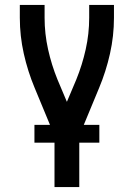

<svg xmlns="http://www.w3.org/2000/svg" viewBox="-20 -540 540 775"><path d="M200 215V8L120 -185Q92 -252 76 -323.5Q60 -395 60 -468V-520H160V-468Q160 -404 174 -341Q188 -278 212 -219L250 -129L288 -219Q312 -278 326 -341Q340 -404 340 -468V-520H440V-468Q440 -395 424 -323.5Q408 -252 380 -185L300 8V215ZM119 36V-36H381V36Z"/></svg>

Font: Iosevka Term Curly Semibold
Style: Regular
Weight: 600
Designer: Belleve Invis
Foundry: Belleve Invis
Version: Version 32.3.0